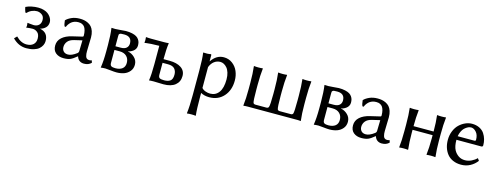

<svg xmlns="http://www.w3.org/2000/svg" viewBox="-24 -1119 5197 2035"><g transform="rotate(15 2574.0 -101.5)"><path d="M212.9 -398.9Q183.6 -398.9 155.3 -386.5Q127 -374 107.9 -352.1L95.2 -353Q81.1 -391.6 79.1 -410.2Q105 -423.3 142.3 -431.4Q179.7 -439.5 215.8 -439Q250 -439 277.6 -430.4Q305.2 -421.9 322.3 -408.9Q339.4 -396 351.1 -379.6Q362.8 -363.3 367.4 -348.6Q372.1 -334 372.1 -320.8Q372.1 -284.7 349.6 -261.2Q327.1 -237.8 289.1 -228Q380.9 -210.9 380.9 -116.2Q380.9 -92.3 370.4 -70.3Q359.9 -48.3 339.4 -30Q318.8 -11.7 283.4 -1Q248 9.8 202.1 9.8Q115.2 9.8 49.8 -58.1L77.1 -85.9Q131.3 -29.8 193.8 -29.8Q239.3 -29.8 266.1 -53.2Q293 -76.7 293 -119.1Q293 -165 268.8 -186Q244.6 -207 214.8 -207Q185.1 -207 144 -201.2Q147.9 -211.4 147.9 -226.1Q147.9 -230.5 145 -253.9Q146 -253.9 174.6 -250.5Q203.1 -247.1 215.8 -247.1Q249.5 -247.1 270.8 -267.1Q292 -287.1 292 -323.2Q292 -360.8 267.1 -379.4Q242.2 -397.9 212.9 -398.9Z M755.9 -225.1 670.9 -205.1Q622.6 -193.8 600.8 -166.7Q579.1 -139.6 579.1 -105Q579.1 -77.1 596.2 -58.6Q613.3 -40 646 -40Q685.5 -40 738.8 -80.1Q752.9 -90.8 752.9 -106ZM755.9 -47.9H752Q711.4 -13.7 683.1 -2Q654.8 9.8 609.9 9.8Q557.1 9.8 523.9 -17.6Q490.7 -44.9 490.7 -98.1Q490.7 -150.4 530.3 -186Q569.8 -221.7 638.7 -237.8L750 -264.2Q756.8 -266.6 756.8 -275.9Q756.8 -308.1 750.5 -331.8Q744.1 -355.5 735.1 -368.4Q726.1 -381.3 712.6 -388.7Q699.2 -396 688.7 -397.9Q678.2 -399.9 665 -399.9Q640.1 -399.9 619.1 -391.6Q598.1 -383.3 584.5 -370.1Q570.8 -356.9 562.3 -343.8Q553.7 -330.6 548.8 -316.9L535.6 -317.9Q524.9 -336.9 521 -381.8Q541.5 -404.3 580.6 -422.1Q619.6 -439.9 670.9 -439.9Q695.8 -439.9 717.5 -436Q739.3 -432.1 761.7 -421.1Q784.2 -410.2 800 -392.6Q815.9 -375 825.9 -345.5Q835.9 -315.9 835.9 -276.9Q835.9 -273.4 834 -208Q832 -142.6 832 -126Q832 -108.9 833 -97.9Q834 -86.9 838.1 -71.8Q842.3 -56.6 852.5 -48.8Q862.8 -41 878.9 -41Q892.6 -41 906.7 -45.9L914.1 -21Q884.3 9.8 834 9.8Q805.2 9.8 784.7 -4.9Q764.2 -19.5 755.9 -47.9Z M1109.9 -254.9H1167Q1209 -254.9 1230 -273.4Q1251 -292 1251 -323.2Q1251 -399.9 1168 -399.9Q1146 -399.9 1134.8 -398.7Q1123.5 -397.5 1117.7 -392.3Q1111.8 -387.2 1110.8 -381.6Q1109.9 -376 1109.9 -362.8ZM1109.9 -214.8V-73.2Q1109.9 -46.9 1123.8 -38.3Q1137.7 -29.8 1168.9 -29.8Q1216.3 -29.8 1244.1 -51.3Q1272 -72.8 1272 -115.2Q1272 -160.6 1243.9 -187.7Q1215.8 -214.8 1167 -214.8ZM1190.9 9.8Q1165 9.8 1124.3 4.9Q1083.5 0 1068.8 0Q1056.6 0 1044.2 1Q1031.7 2 1025.4 2.9L1019 3.9L1018.1 1Q1029.8 -71.3 1029.8 -179.2V-248Q1029.8 -356.9 1019 -430.2L1020 -433.1Q1056.6 -429.2 1107.7 -434.6Q1158.7 -439.9 1175.8 -439.9Q1215.3 -439.9 1245.1 -433.1Q1274.9 -426.3 1292.5 -415.5Q1310.1 -404.8 1320.8 -388.9Q1331.5 -373 1335.2 -357.4Q1338.9 -341.8 1338.9 -323.2Q1338.9 -304.2 1330.1 -288.1Q1321.3 -272 1307.6 -262Q1293.9 -252 1280 -245.8Q1266.1 -239.7 1252.9 -237.8V-235.8Q1294.4 -228.5 1327.1 -196.5Q1359.9 -164.6 1359.9 -118.2Q1359.9 -76.2 1335.2 -46.4Q1310.5 -16.6 1273.4 -3.4Q1236.3 9.8 1190.9 9.8Z M1454.6 -430.2H1594.7Q1609.9 -430.2 1622.8 -430.9Q1635.7 -431.6 1641.1 -432.6L1646.5 -433.1L1647.5 -430.2Q1637.7 -363.3 1637.7 -258.8V-254.9H1705.6Q1783.2 -254.9 1830.8 -223.6Q1878.4 -192.4 1878.4 -133.8Q1878.4 -70.3 1833.3 -33.7Q1788.1 2.9 1705.6 2.9Q1684.6 2.9 1651.6 1.5Q1618.7 0 1597.7 0Q1582 0 1569.8 0.7Q1557.6 1.5 1553.2 2L1548.3 2.9L1547.4 0Q1557.6 -63.5 1557.6 -179.2V-379.9Q1511.7 -379.9 1472.2 -377.2Q1432.6 -374.5 1416 -372.1L1399.4 -369.1L1397.5 -372.1Q1399.4 -387.7 1399.4 -399.9Q1399.4 -407.7 1397.5 -430.2L1399.4 -433.1Q1423.8 -430.2 1454.6 -430.2ZM1792.5 -126Q1792.5 -165.5 1770.5 -190.2Q1748.5 -214.8 1698.7 -214.8H1637.7V-83Q1637.7 -57.6 1651.4 -48.8Q1665 -40 1700.7 -40Q1744.1 -40 1768.3 -57.9Q1792.5 -75.7 1792.5 -126Z M2115.2 -295.9V-66.9Q2129.9 -48.8 2156 -39.3Q2182.1 -29.8 2208.5 -29.8Q2268.6 -29.8 2303.5 -77.9Q2338.4 -126 2338.4 -220.2Q2338.4 -260.7 2328.4 -293Q2318.4 -325.2 2302 -344.2Q2285.6 -363.3 2266.8 -373Q2248 -382.8 2228 -382.8Q2190.4 -382.8 2160.6 -359.9Q2130.9 -336.9 2115.2 -295.9ZM2251.5 -439.9Q2305.2 -439.9 2345.9 -409.4Q2386.7 -378.9 2406.5 -332Q2426.3 -285.2 2426.3 -231Q2426.3 -124.5 2366.5 -57.4Q2306.6 9.8 2208.5 9.8Q2155.3 9.8 2115.2 -12.2V33.2Q2115.2 168.5 2123 233.9L2121.1 236.8Q2102.5 233.9 2074.2 233.9Q2045.4 233.9 2027.3 236.8L2025.4 233.9Q2035.2 156.2 2035.2 33.2V-234.9Q2035.2 -367.7 2025.4 -429.2L2027.3 -432.1Q2072.8 -428.2 2109.4 -436Q2115.2 -436 2115.2 -425.8V-363.8L2116.2 -358.9Q2170.4 -439.9 2251.5 -439.9Z M2705.1 -41H2822.3Q2841.8 -41 2848.1 -54.2Q2857.4 -75.7 2857.4 -200.2V-250Q2857.4 -356.4 2848.1 -430.2L2850.1 -433.1Q2868.7 -430.2 2897.5 -430.2Q2925.8 -430.2 2944.3 -433.1L2946.3 -430.2Q2937 -352.5 2937 -250V-200.2Q2937 -75.2 2945.3 -54.2Q2950.7 -41 2971.2 -41H3094.2Q3109.9 -42.5 3115.2 -54.2Q3123 -73.7 3123 -200.2V-250Q3123 -356.9 3114.3 -430.2L3116.2 -433.1Q3134.8 -430.2 3163.1 -430.2Q3191.9 -430.2 3210.4 -433.1L3212.4 -430.2Q3203.1 -356.4 3203.1 -250V-180.2Q3203.1 -73.7 3212.4 0L3210.4 2.9Q3197.3 0 3175.3 0H2631.3Q2602.5 0 2584.5 2.9L2582 0Q2591.3 -73.7 2591.3 -180.2V-250Q2591.3 -356.4 2582 -430.2L2584.5 -433.1Q2602.5 -430.2 2631.3 -430.2Q2660.2 -430.2 2678.2 -433.1L2680.2 -430.2Q2671.4 -356.9 2671.4 -250V-200.2Q2671.4 -73.7 2679.2 -54.2Q2684.6 -41 2705.1 -41Z M3447.3 -254.9H3504.4Q3546.4 -254.9 3567.4 -273.4Q3588.4 -292 3588.4 -323.2Q3588.4 -399.9 3505.4 -399.9Q3483.4 -399.9 3472.2 -398.7Q3460.9 -397.5 3455.1 -392.3Q3449.2 -387.2 3448.2 -381.6Q3447.3 -376 3447.3 -362.8ZM3447.3 -214.8V-73.2Q3447.3 -46.9 3461.2 -38.3Q3475.1 -29.8 3506.3 -29.8Q3553.7 -29.8 3581.5 -51.3Q3609.4 -72.8 3609.4 -115.2Q3609.4 -160.6 3581.3 -187.7Q3553.2 -214.8 3504.4 -214.8ZM3528.3 9.8Q3502.4 9.8 3461.7 4.9Q3420.9 0 3406.2 0Q3394 0 3381.6 1Q3369.1 2 3362.8 2.9L3356.4 3.9L3355.5 1Q3367.2 -71.3 3367.2 -179.2V-248Q3367.2 -356.9 3356.4 -430.2L3357.4 -433.1Q3394 -429.2 3445.1 -434.6Q3496.1 -439.9 3513.2 -439.9Q3552.7 -439.9 3582.5 -433.1Q3612.3 -426.3 3629.9 -415.5Q3647.5 -404.8 3658.2 -388.9Q3668.9 -373 3672.6 -357.4Q3676.3 -341.8 3676.3 -323.2Q3676.3 -304.2 3667.5 -288.1Q3658.7 -272 3645 -262Q3631.3 -252 3617.4 -245.8Q3603.5 -239.7 3590.3 -237.8V-235.8Q3631.8 -228.5 3664.6 -196.5Q3697.3 -164.6 3697.3 -118.2Q3697.3 -76.2 3672.6 -46.4Q3647.9 -16.6 3610.8 -3.4Q3573.7 9.8 3528.3 9.8Z M4023.9 -225.1 3939 -205.1Q3890.6 -193.8 3868.9 -166.7Q3847.2 -139.6 3847.2 -105Q3847.2 -77.1 3864.3 -58.6Q3881.3 -40 3914.1 -40Q3953.6 -40 4006.8 -80.1Q4021 -90.8 4021 -106ZM4023.9 -47.9H4020Q3979.5 -13.7 3951.2 -2Q3922.9 9.8 3877.9 9.8Q3825.2 9.8 3792 -17.6Q3758.8 -44.9 3758.8 -98.1Q3758.8 -150.4 3798.3 -186Q3837.9 -221.7 3906.7 -237.8L4018.1 -264.2Q4024.9 -266.6 4024.9 -275.9Q4024.9 -308.1 4018.6 -331.8Q4012.2 -355.5 4003.2 -368.4Q3994.1 -381.3 3980.7 -388.7Q3967.3 -396 3956.8 -397.9Q3946.3 -399.9 3933.1 -399.9Q3908.2 -399.9 3887.2 -391.6Q3866.2 -383.3 3852.5 -370.1Q3838.9 -356.9 3830.3 -343.8Q3821.8 -330.6 3816.9 -316.9L3803.7 -317.9Q3793 -336.9 3789.1 -381.8Q3809.6 -404.3 3848.6 -422.1Q3887.7 -439.9 3939 -439.9Q3963.9 -439.9 3985.6 -436Q4007.3 -432.1 4029.8 -421.1Q4052.2 -410.2 4068.1 -392.6Q4084 -375 4094 -345.5Q4104 -315.9 4104 -276.9Q4104 -273.4 4102.1 -208Q4100.1 -142.6 4100.1 -126Q4100.1 -108.9 4101.1 -97.9Q4102.1 -86.9 4106.2 -71.8Q4110.4 -56.6 4120.6 -48.8Q4130.9 -41 4147 -41Q4160.6 -41 4174.8 -45.9L4182.1 -21Q4152.3 9.8 4102.1 9.8Q4073.2 9.8 4052.7 -4.9Q4032.2 -19.5 4023.9 -47.9Z M4601.1 -180.2V-214.8H4380.9V-180.2Q4380.9 -77.6 4390.1 0L4387.7 2.9Q4369.6 0 4340.8 0Q4312 0 4293.9 2.9L4292 0Q4300.8 -69.8 4300.8 -180.2V-250Q4300.8 -360.4 4292 -430.2L4293.9 -433.1Q4312.5 -430.2 4340.8 -430.2Q4369.6 -430.2 4387.7 -433.1L4390.1 -430.2Q4380.9 -354 4380.9 -254.9H4601.1Q4601.1 -357.9 4591.8 -430.2L4593.8 -433.1Q4612.3 -430.2 4641.1 -430.2Q4669.4 -430.2 4688 -433.1L4689.9 -430.2Q4680.7 -352.5 4680.7 -250V-180.2Q4680.7 -77.6 4689.9 0L4688 2.9Q4669.4 0 4641.1 0Q4611.8 0 4593.8 2.9L4591.8 0Q4601.1 -73.7 4601.1 -180.2Z M4860.4 -272.9H5044.4Q5058.6 -272.9 5058.6 -287.1Q5058.6 -339.4 5032 -369.6Q5005.4 -399.9 4974.6 -399.9Q4966.3 -399.9 4955.3 -397Q4944.3 -394 4929.4 -385Q4914.6 -376 4901.4 -362.8Q4888.2 -349.6 4876.7 -325.9Q4865.2 -302.2 4860.4 -272.9ZM5127.4 -104 5145.5 -79.1Q5115.7 -38.6 5070.8 -14.4Q5025.9 9.8 4971.7 9.8Q4921.9 9.8 4882.8 -7.3Q4843.8 -24.4 4819.3 -54.7Q4794.9 -85 4782.2 -124Q4769.5 -163.1 4769.5 -209Q4769.5 -261.7 4788.1 -306.6Q4806.6 -351.6 4836.4 -379.9Q4866.2 -408.2 4902.3 -424.1Q4938.5 -439.9 4974.6 -439.9Q5021.5 -439.9 5056.6 -422.4Q5091.8 -404.8 5110.8 -376Q5129.9 -347.2 5138.7 -315.4Q5147.5 -283.7 5147.5 -250Q5147.5 -232.9 5129.4 -232.9H4857.4Q4857.4 -161.6 4879.4 -121.1Q4897.5 -88.4 4928 -67.6Q4958.5 -46.9 4999.5 -46.9Q5036.1 -46.9 5070.8 -63.7Q5105.5 -80.6 5127.4 -104Z"/></g></svg>

Font: Linear Smooth
Style: Regular
Weight: 400
Designer: Philipp H. Poll, Flanker
Foundry: Philipp H. Poll, reworked by Flanker
Version: Version 1.061 | FøM Fix